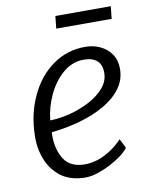

<svg xmlns="http://www.w3.org/2000/svg" viewBox="-83 -783 668 853"><g transform="rotate(-10 251.5 -357.0)"><path d="M234 8Q168 8 124 -24Q81.5 -56.5 61.8 -107Q42 -157.5 44 -215Q45.5 -311.5 84 -393Q121.5 -472.5 186 -518.2Q250.5 -564 332 -564Q368.5 -564 399.5 -549.5Q430.5 -535 449.2 -507.8Q468 -480.5 468 -442Q468 -392 439 -353Q410 -314 360.5 -285.8Q311 -257.5 249 -240.2Q187 -223 121 -216Q120.5 -214 120.2 -209.8Q120 -205.5 120 -200Q120 -137 148 -93.5Q176 -50 242 -50Q269.5 -50 298.8 -59.2Q328 -68.5 356.8 -87Q385.5 -105.5 412 -133L433 -91Q422 -75.5 399 -58.2Q376 -41 347 -26Q318 -11 288.5 -1.5Q259 8 234 8ZM123 -269Q166.5 -270 214 -282.2Q261.5 -294.5 303 -316.5Q344.5 -338.5 370.2 -368.8Q396 -399 396 -436Q396 -473 375.2 -491Q354.5 -509 316 -509Q290.5 -509 267.2 -500.2Q244 -491.5 223 -474Q180.5 -438 154.5 -382Q128.5 -326 123 -269ZM220 -666 226 -722H476L470 -666Z"/></g></svg>

Font: Koeln Type Sans Light
Style: Italic
Weight: 300
Italic angle: -7.5°
Designer: Eben Sorkin
Foundry: Eben Sorkin
Version: Version 2.001